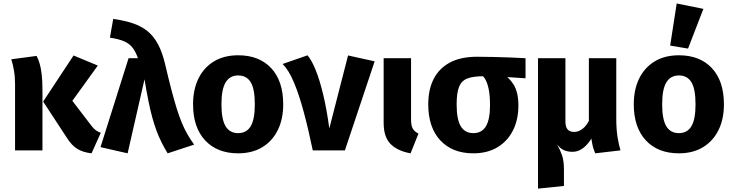

<svg xmlns="http://www.w3.org/2000/svg" viewBox="-20 -867 4226 1107"><path d="M228.8 -281.4 404.1 -547.1 543.9 -489 397.2 -285.6 508.2 -140.6Q520.7 -124.5 532.9 -115.7Q545.1 -107 561.1 -101.5L507.8 17Q461.1 12 427.2 -7.7Q393.2 -27.4 362.8 -76.8ZM45.1 -525.1 190.8 -544.6Q201 -526 208.5 -500.7Q216 -475.4 220.4 -438Q224.8 -400.6 224.8 -345.2V0H66.8V-381.9Q66.8 -425 60.2 -462Q53.6 -499 45.1 -525.1Z M613.8 -649.9 632.8 -758.2Q697.5 -748.8 746.3 -732.5Q795.2 -716.2 830.7 -687.2Q866.2 -658.2 890.9 -612.1Q915.7 -566 932.2 -496.3Q951 -415.7 967 -354.3Q983.1 -292.8 997.7 -245.2Q1012.3 -197.7 1027.8 -160.6Q1043.2 -123.5 1060.6 -92.9Q1078 -62.3 1099.3 -33.2L946.7 17Q927.6 -13.9 911.9 -45.3Q896.2 -76.6 882.9 -112Q869.7 -147.4 857.9 -190.2Q846.1 -233 835.3 -287.1Q824.5 -341.1 813.1 -409.7L715.8 17L559.5 -18.7L721.3 -531.4H775.4Q761.9 -569.3 744.1 -592.3Q726.3 -615.3 695.9 -628.7Q665.5 -642.1 613.8 -649.9Z M1353.4 -548.3Q1474.5 -548.3 1543.7 -474Q1612.9 -399.6 1612.9 -265.2Q1612.9 -180.5 1581.7 -117.1Q1550.4 -53.6 1492.3 -18.3Q1434.2 17 1353 17Q1232.3 17 1162.7 -57.7Q1093.1 -132.4 1093.1 -266.1Q1093.1 -351.2 1124.5 -414.8Q1155.9 -478.3 1214 -513.3Q1272.2 -548.3 1353.4 -548.3ZM1353.4 -432Q1305.4 -432 1281.1 -392.3Q1256.8 -352.7 1256.8 -266.1Q1256.8 -178.1 1281 -138.7Q1305.1 -99.4 1353 -99.4Q1401.6 -99.4 1425.4 -139.2Q1449.2 -179.1 1449.2 -265.2Q1449.2 -353.9 1425.4 -393Q1401.6 -432 1353.4 -432Z M1609.5 -498.2 1753 -548Q1777.3 -519.7 1800 -463.4Q1822.7 -407.2 1843 -323.5Q1863.3 -239.9 1878.7 -126.6L1986.8 -547.3L2140.1 -513.4L1968.6 0H1783.3Q1758.1 -121.7 1731.5 -220.5Q1705 -319.3 1675.4 -390.3Q1645.8 -461.4 1609.5 -498.2Z M2192 -531.4H2350V-179Q2350 -143.1 2359.6 -125.8Q2369.1 -108.5 2392.9 -96.8L2347.1 17Q2271.9 3.5 2231.9 -36.7Q2192 -77 2192 -158.6Z M3010 -531.4V-415.6L2859.8 -425.6L2764.3 -427.3Q2707.1 -427.3 2673.7 -414.1Q2640.4 -401 2626.6 -366Q2612.8 -331 2612.8 -265.5Q2612.8 -177.4 2637 -138.4Q2661.1 -99.4 2709 -99.4Q2757.6 -99.4 2781.4 -138.6Q2805.2 -177.8 2805.2 -259Q2805.2 -319.6 2796.8 -357.2Q2788.4 -394.8 2774.4 -415.5Q2760.4 -436.1 2743.4 -446.5L2867.8 -448.5Q2914.5 -423.1 2941.7 -378.6Q2968.9 -334.2 2968.9 -259Q2968.9 -177.4 2937.7 -115.2Q2906.4 -53 2848.3 -18Q2790.2 17 2709 17Q2588.3 17 2518.7 -57.7Q2449.1 -132.4 2449.1 -266.1Q2449.1 -349.2 2479.6 -410.3Q2510.1 -471.5 2572.6 -505.7Q2635 -539.8 2731.5 -539.8Q2779 -539.8 2826.7 -538.5Q2874.3 -537.2 2920.8 -535.6Q2967.3 -534 3010 -531.4Z M3385 -190 3399.6 -86.6Q3385.8 -58.7 3367.4 -37.3Q3349 -15.9 3327.3 -3.8Q3305.7 8.3 3280.6 8.3Q3254.1 8.3 3232.5 -0.7Q3211 -9.8 3192.1 -34.3Q3209.8 -2.5 3220.7 28.8Q3231.5 60.2 3231.5 112.8V205.1L3082 220.5V-531.4H3240V-166.6Q3240 -143.5 3246.6 -130.3Q3253.2 -117 3264.6 -111.6Q3276.1 -106.2 3290.4 -106.2Q3315.3 -106.2 3340.2 -125.3Q3365.1 -144.4 3385 -190ZM3386.9 -82.5 3375.2 -142.9V-531.4H3533.2V-182.5Q3533.2 -122.2 3540.5 -76.8Q3547.9 -31.4 3557.3 0L3412.1 17Q3404.8 0.5 3400.6 -13.5Q3396.4 -27.4 3393.6 -44Q3390.8 -60.5 3386.9 -82.5Z M3894.4 -548.3Q4015.5 -548.3 4084.7 -474Q4153.9 -399.6 4153.9 -265.2Q4153.9 -180.5 4122.7 -117.1Q4091.4 -53.6 4033.3 -18.3Q3975.2 17 3894 17Q3773.3 17 3703.7 -57.7Q3634.1 -132.4 3634.1 -266.1Q3634.1 -351.2 3665.5 -414.8Q3696.9 -478.3 3755 -513.3Q3813.2 -548.3 3894.4 -548.3ZM3894.4 -432Q3846.4 -432 3822.1 -392.3Q3797.8 -352.7 3797.8 -266.1Q3797.8 -178.1 3822 -138.7Q3846.1 -99.4 3894 -99.4Q3942.6 -99.4 3966.4 -139.2Q3990.2 -179.1 3990.2 -265.2Q3990.2 -353.9 3966.4 -393Q3942.6 -432 3894.4 -432ZM3843.9 -604.1 3881.6 -846.9 4035.5 -815.8 3946.9 -586.9Z"/></svg>

Font: Fira Sans Variable
Style: Regular
Weight: 400
Designer: Carrois Corporate & Edenspiekermann AG
Foundry: Carrois Corporate GbR & Edenspiekermann AG
Version: Version 4.202